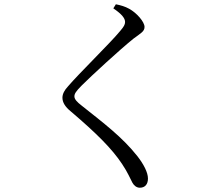

<svg xmlns="http://www.w3.org/2000/svg" viewBox="-20 -817 1040 898"><path d="M510 -778C551 -750 565 -731 565 -714C565 -702 559 -692 542 -672C496 -616 348 -472 298 -413C282 -396 272 -378 272 -360C272 -338 285 -317 311 -296C432 -193 504 -121 551 -50C579 -8 588 17 599 37C606 50 618 61 634 61C659 61 672 44 672 18C672 -11 651 -50 623 -86C552 -176 465 -241 362 -323C340 -340 328 -353 328 -366C328 -378 334 -389 363 -418C405 -460 537 -582 604 -636C639 -662 656 -670 656 -691C656 -715 619 -757 584 -776C564 -787 546 -792 522 -797Z"/></svg>

Font: Noto Serif CJK TC
Style: Regular
Weight: 400
Designer: Ryoko NISHIZUKA 西塚涼子 (kana & ideographs); Frank Grießhammer (Latin, Greek & Cyrillic); Wenlong ZHANG 张文龙 (bopomofo); San
Foundry: Adobe
Version: Version 2.001;hotconv 1.1.0;makeotfexe 2.6.0